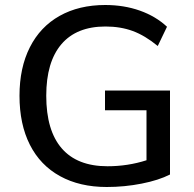

<svg xmlns="http://www.w3.org/2000/svg" viewBox="-20 -740 775 768"><path d="M660 -378V-42Q615 -19 546.5 -5.5Q478 8 407 8Q299 8 220 -35.5Q141 -79 99.5 -161Q58 -243 58 -357Q58 -469 99.5 -551Q141 -633 218.5 -676.5Q296 -720 401 -720Q476 -720 539.5 -697.5Q603 -675 648 -633L611 -556Q560 -598 511 -616Q462 -634 402 -634Q286 -634 225.5 -563Q165 -492 165 -357Q165 -218 227 -146.5Q289 -75 410 -75Q491 -75 566 -99V-299H400V-378Z"/></svg>

Font: Muli SemiBold
Style: Regular
Weight: 600
Designer: Vernon Adams
Foundry: Vernon Adams
Version: Version 2.000